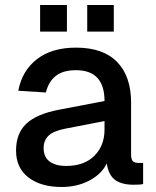

<svg xmlns="http://www.w3.org/2000/svg" viewBox="-20 -734 624 766"><path d="M226 12Q143 12 93.5 -26Q44 -64 44 -133Q44 -202 85 -240.5Q126 -279 214 -296L397 -331Q397 -454 283 -454Q232 -454 203 -431.5Q174 -409 163 -365L53 -372Q68 -452 127.5 -498Q187 -544 283 -544Q392 -544 447.5 -486.5Q503 -429 503 -325V-118Q503 -98 510 -91Q517 -84 532 -84H551V0Q546 2 534.5 2.5Q523 3 512 3Q466 3 439.5 -16Q413 -35 406 -82Q386 -40 337 -14Q288 12 226 12ZM244 -72Q316 -72 356.5 -112.5Q397 -153 397 -217V-251L242 -221Q194 -212 174 -193Q154 -174 154 -143Q154 -108 177.5 -90Q201 -72 244 -72ZM140 -608V-714H247V-608ZM328 -608V-714H434V-608Z"/></svg>

Font: Geist Med
Style: Regular
Weight: 400
Designer: Basement.studio, Andrés Briganti, Mateo Zaragoza
Foundry: Basement.studio, Vercel, Andrés Briganti, Guido Ferreyra, Mateo Zaragoza
Version: Version 1.401